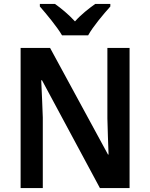

<svg xmlns="http://www.w3.org/2000/svg" viewBox="-20 -958 765 978"><path d="M296 -778H429C453 -822 508 -887 542 -925V-938H465C432 -914 395 -886 362 -849C329 -885 291 -916 260 -938H183V-925C217 -886 271 -821 296 -778ZM640 0V-714H527V-355C528 -296 531 -234 533 -171H530L235 -714H85V0H198V-360C196 -421 193 -483 190 -549H194L489 0Z"/></svg>

Font: Noto Sans Gurmukhi SemiCondensed SemiBold
Style: Regular
Weight: 600
Width: 4
Designer: Jelle Bosma - Monotype Design Team
Foundry: Monotype Imaging Inc.
Version: Version 2.004